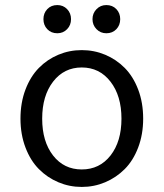

<svg xmlns="http://www.w3.org/2000/svg" viewBox="-20 -718 640 751"><path d="M204.1 -587.9Q180.2 -587.9 165 -603.8Q149.9 -619.6 149.9 -643.1Q149.9 -666.5 165 -682.4Q180.2 -698.2 204.1 -698.2Q227.1 -698.2 242.4 -682.4Q257.8 -666.5 257.8 -643.1Q257.8 -619.6 242.4 -603.8Q227.1 -587.9 204.1 -587.9ZM396 -587.9Q373 -587.9 357.4 -604Q341.8 -620.1 341.8 -643.1Q341.8 -666 357.4 -682.1Q373 -698.2 396 -698.2Q419.9 -698.2 435.1 -682.4Q450.2 -666.5 450.2 -643.1Q450.2 -619.6 435.1 -603.8Q419.9 -587.9 396 -587.9ZM60.1 -253.9Q60.1 -316.4 79.6 -367.7Q99.1 -418.9 132.1 -452.4Q165 -485.8 208.3 -503.9Q251.5 -522 299.8 -522Q348.1 -522 391.4 -503.9Q434.6 -485.8 467.8 -452.4Q501 -418.9 520.5 -367.7Q540 -316.4 540 -253.9Q540 -192.4 520.5 -141.1Q501 -89.8 467.8 -56.6Q434.6 -23.4 391.4 -5.1Q348.1 13.2 299.8 13.2Q251.5 13.2 208.3 -5.1Q165 -23.4 132.1 -56.6Q99.1 -89.8 79.6 -141.1Q60.1 -192.4 60.1 -253.9ZM187.5 -109.9Q230 -55.2 299.8 -55.2Q369.6 -55.2 412.4 -109.9Q455.1 -164.6 455.1 -253.9Q455.1 -343.3 412.1 -398.7Q369.1 -454.1 299.8 -454.1Q230.5 -454.1 187.7 -398.7Q145 -343.3 145 -253.9Q145 -164.6 187.5 -109.9Z"/></svg>

Font: Office Code Pro D
Style: Regular
Weight: 400
Designer: Nathan Rutzky & Paul D. Hunt
Foundry: Adobe Systems Incorporated
Version: Version 1.004;PS 001.004;hotconv 1.0.70;makeotf.lib2.5.58329